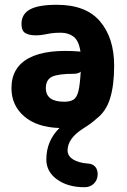

<svg xmlns="http://www.w3.org/2000/svg" viewBox="-20 -528 533 804"><path d="M334 256Q264 256 219 223.5Q174 191 174 140Q174 62 229 8Q134 5 81 -41Q28 -87 28 -159Q28 -246 101.5 -285Q175 -324 317 -312Q310 -358 288 -374.5Q266 -391 235 -391Q210 -391 193.5 -388.5Q177 -386 163 -383Q149 -380 129 -380Q102 -380 86 -389.5Q70 -399 70 -428Q70 -469 105.5 -488.5Q141 -508 218 -508Q340 -508 399 -438.5Q458 -369 458 -253Q458 -171 441 -116Q424 -61 384 -31Q364 -12 330 9Q263 51 263 102Q263 125 286 139.5Q309 154 349 157Q368 158 378.5 170Q389 182 389 201Q389 225 373.5 240.5Q358 256 334 256ZM172 -159Q172 -102 249 -102Q274 -102 288 -111Q302 -120 308.5 -147Q315 -174 318 -228Q313 -223 305 -221Q297 -219 289 -219Q223 -219 197.5 -206.5Q172 -194 172 -159Z"/></svg>

Font: Madimi One
Style: Regular
Weight: 400
Designer: Taurai Valerie Mtake, Mirko Velimirovic
Foundry: TaVaTake
Version: Version 1.000; ttfautohint (v1.8.4.7-5d5b)